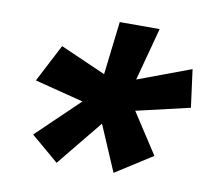

<svg xmlns="http://www.w3.org/2000/svg" viewBox="-63 -670 746 661"><g transform="rotate(10 310.0 -339.5)"><path d="M55 -349 225.5 -305.5 78 -164 174.5 -82 305 -242 373.5 -82 502 -164 410 -305.5 597 -349 579.5 -481 394.5 -412 444 -597H304.5L282.5 -411L123.5 -481Z"/></g></svg>

Font: Monaspace Krypton
Style: Bold Italic
Weight: 700
Italic angle: -11°
Designer: Riley Cran & the Lettermatic Team
Foundry: Lettermatic
Version: Version 1.101 (Monaspace Krypton)